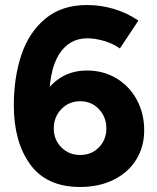

<svg xmlns="http://www.w3.org/2000/svg" viewBox="-20 -732 624 764"><path d="M35 -313.1Q35 -423.5 65.1 -513.6Q95.2 -603.6 160.5 -657.8Q225.8 -712 326.2 -712Q382.2 -712 435 -695.9Q487.8 -679.7 530.7 -650L457.1 -539.3Q427.9 -559.4 392.8 -569.5Q357.7 -579.6 327.5 -579.6Q254.5 -579.6 214 -514.3Q173.6 -448.9 175.5 -314.8L144.9 -333.2Q168.9 -387.8 215.9 -419.6Q263 -451.4 326.2 -451.4Q391.7 -451.4 443.6 -420.1Q495.6 -388.7 524.7 -334.4Q553.8 -280.2 553.8 -213.7Q553.8 -148.4 522.5 -97.4Q491.2 -46.4 433.2 -17.2Q375.1 12 298.7 12Q165.6 12 100.3 -77.6Q35 -167.2 35 -313.1ZM403.2 -220.9Q403.2 -266.5 373.5 -297.8Q343.8 -329.2 299.4 -329.2Q254.3 -329.2 224.2 -297.8Q194 -266.5 194 -220.9Q194 -175.8 224.2 -145.6Q254.3 -115.3 299.4 -115.3Q343.8 -115.3 373.5 -145.6Q403.2 -175.8 403.2 -220.9Z"/></svg>

Font: Oak Sans Light
Style: Regular
Weight: 400
Designer: Erik Kennedy, Walven
Foundry: Erik Kennedy, Walven
Version: Version 1.100;Glyphs 3.1.2 (3151)